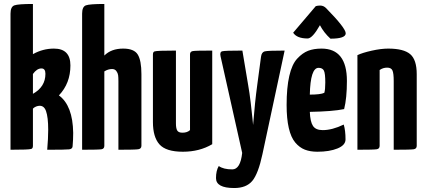

<svg xmlns="http://www.w3.org/2000/svg" viewBox="-20 -755 2150 968"><path d="M33 -686Q33 -721 52.5 -728Q72 -735 146 -735V-482Q196 -510 252 -510Q335 -510 335 -425Q335 -335 277 -274Q347 -223 349 -85Q349 -51 346 -17Q345 -4 328.5 -2Q312 0 218 0Q223 -57 223 -101Q223 -164 212 -195Q201 -226 173 -221Q166 -220 159 -216.5Q152 -213 149 -210L146 -207V-20Q146 -6 137 -4Q125 0 33 0ZM209 -383Q209 -410 189 -410Q166 -410 146 -382V-282Q209 -317 209 -383Z M394 -686Q394 -721 413 -728Q432 -735 506 -735V-475Q541 -510 601 -510Q656 -510 674.5 -480Q693 -450 693 -381V-20Q693 -5 677 -2.5Q661 0 577 0V-346Q577 -365 575.5 -376Q574 -387 566.5 -397Q559 -407 545 -407Q525 -407 506 -395V-20Q506 -5 492 -2.5Q478 0 394 0Z M1050 -28Q986 10 902 10Q817 10 784 -27Q751 -64 751 -140V-480Q751 -494 760 -496Q772 -500 867 -500V-133Q867 -108 873.5 -97Q880 -86 900 -86Q924 -86 938 -99V-480V-481Q938 -495 952 -497.5Q966 -500 1050 -500Z M1092 -471Q1087 -493 1100.5 -496.5Q1114 -500 1202 -500L1231 -327Q1238 -288 1244 -237.5Q1250 -187 1253 -156L1256 -125Q1265 -239 1277 -327L1296 -469Q1299 -492 1314.5 -496Q1330 -500 1415 -500L1303 23Q1282 121 1252 157Q1222 193 1161 193Q1069 193 1069 143Q1069 105 1083 82Q1106 99 1151 99Q1192 99 1201 16Z M1531 -561Q1477 -561 1458 -590L1572 -724Q1582 -727 1594 -727Q1612 -727 1625 -713Q1723 -613 1723 -587Q1723 -560 1646 -560Q1613 -590 1593 -628Q1555 -561 1531 -561ZM1607 -99Q1655 -99 1713 -127Q1722 -97 1722 -52Q1722 -23 1681.5 -6.5Q1641 10 1580 10Q1544 10 1517 -0.5Q1490 -11 1468.5 -36.5Q1447 -62 1436 -109.5Q1425 -157 1425 -226Q1425 -313 1438.5 -372Q1452 -431 1478.5 -459.5Q1505 -488 1533.5 -499Q1562 -510 1601 -510Q1729 -510 1729 -347Q1729 -260 1715 -205Q1658 -193 1542 -191Q1544 -141 1558 -120Q1572 -99 1607 -99ZM1586 -413Q1545 -413 1542 -278Q1596 -278 1615 -287Q1620 -302 1620 -339Q1620 -385 1613 -399Q1606 -413 1586 -413Z M1782 -477Q1807 -489 1854 -499.5Q1901 -510 1937 -510Q2015 -510 2048 -482Q2081 -454 2081 -381V-20Q2081 -5 2066 -2.5Q2051 0 1965 0V-346Q1965 -386 1958.5 -400Q1952 -414 1932 -414Q1911 -414 1894 -402V-20Q1894 -5 1879.5 -2.5Q1865 0 1782 0Z"/></svg>

Font: Yanone Kaffeesatz Bold
Style: Regular
Weight: 700
Designer: Yanone (Cyrillic: Daniel Pouzeot)
Foundry: Yanone
Version: Version 1.003;PS 001.003;hotconv 1.0.88;makeotf.lib2.5.64775